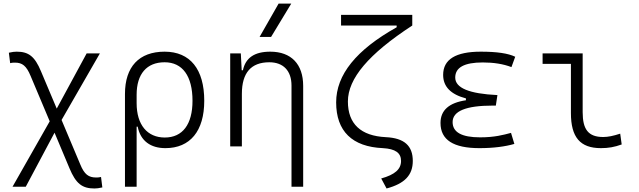

<svg xmlns="http://www.w3.org/2000/svg" viewBox="-20 -815 3556 1069"><path d="M505.9 234.4C519 234.4 529.8 232.9 549.8 228.5L542.5 170.4C531.7 172.9 524.9 173.3 515.6 173.3C473.1 173.3 449.7 156.2 426.8 100.1L322.8 -147L536.1 -517.6H462.4L295.9 -210.4L208 -418.5C173.8 -500.5 139.6 -527.3 73.2 -527.3C60.1 -527.3 49.3 -525.9 29.3 -521.5L36.6 -463.4C44.9 -465.8 51.3 -466.3 63.5 -466.3C104 -466.3 127 -448.7 150.4 -392.1L256.8 -139.6L49.8 224.6H123.5L283.7 -76.2L366.7 121.6C402.3 207 437 234.4 505.9 234.4Z M900.9 9.8C1038.6 9.8 1117.2 -85.4 1117.2 -253.9C1117.2 -429.7 1038.6 -527.3 896.5 -527.3C754.4 -527.3 675.8 -443.4 675.8 -292V224.6H740.7V-109.9H746.6C762.2 -29.8 819.3 9.8 900.9 9.8ZM740.7 -240.7V-287.6C740.7 -403.3 796.9 -468.3 896.5 -468.3C996.1 -468.3 1051.8 -391.6 1051.8 -253.9C1051.8 -122.6 996.6 -49.3 897.5 -49.3C800.8 -49.3 740.7 -119.1 740.7 -240.7Z M1603 224.6H1668V-336.9C1668 -458 1601.1 -527.3 1484.9 -527.3C1397 -527.3 1347.2 -493.2 1332.5 -423.8H1325.7L1320.8 -517.6H1261.7V0H1326.7V-292.5C1326.7 -410.2 1378.4 -468.3 1479.5 -468.3C1557.1 -468.3 1603 -421.4 1603 -338.4ZM1425.3 -609.4H1489.3L1601.6 -794.9H1531.2Z M2132.3 234.4C2232.9 207.5 2278.3 160.2 2278.3 81.1C2278.3 -3.9 2230.5 -46.4 2128.4 -51.3C1989.3 -58.1 1917 -125 1917 -250C1917 -377.9 2032.2 -514.2 2275.4 -672.9V-732.4H1878.9V-672.9H2188.5V-663.1C1962.9 -537.1 1851.6 -398.4 1851.6 -245.1C1851.6 -84.5 1940.9 2.4 2111.8 9.8C2181.2 13.7 2212.9 36.1 2212.9 81.1C2212.9 127 2179.2 157.2 2102.5 178.7Z M2649.4 9.8C2727.5 9.8 2793.5 1 2843.8 -13.7L2825.2 -75.2C2783.2 -64 2733.9 -50.3 2653.3 -50.3C2550.8 -50.3 2500 -78.6 2500 -135.3C2500 -196.3 2574.2 -227.1 2723.6 -227.1H2740.7L2749.5 -285.6C2592.3 -293 2514.6 -325.2 2514.6 -383.3C2514.6 -439.5 2565.4 -467.3 2668 -467.3C2728.5 -467.3 2781.2 -459 2827.6 -441.4L2848.6 -499C2809.1 -518.1 2746.1 -527.3 2657.2 -527.3C2517.1 -527.3 2447.3 -484.4 2447.3 -397.9C2447.3 -333 2489.3 -289.6 2574.2 -267.1V-256.8C2479.5 -242.7 2432.6 -200.7 2432.6 -130.4C2432.6 -36.1 2504.4 9.8 2649.4 9.8Z M3325.7 9.8C3367.2 9.8 3401.4 3.9 3441.4 -10.7L3433.1 -70.8C3394 -58.1 3365.2 -52.2 3338.4 -52.2C3254.9 -52.2 3224.1 -95.2 3224.1 -190.4V-517.6H3001V-459.5H3158.7V-185.5C3158.7 -50.8 3210 9.8 3325.7 9.8Z"/></svg>

Font: Cascadia Code PL Light
Style: Regular
Weight: 300
Monospace: yes
Designer: Aaron Bell
Foundry: Saja Typeworks
Version: Version 2404.023